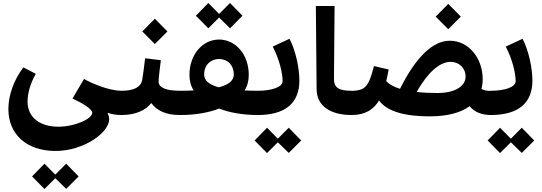

<svg xmlns="http://www.w3.org/2000/svg" viewBox="-20 -768 3620 1282"><path d="M351 240C538 240 709 118 709 28C709 15 705 1 698 -15C724 -6 755 0 790 0L809 -12V-150L790 -162C701 -162 575 -220 541 -241L464 -110C530 -80 596 -40 596 -15C596 25 481 78 369 78C247 78 164 16 164 -89C164 -147 184 -214 219 -275L136 -318C72 -234 36 -132 36 -40C36 127 155 240 351 240ZM194 410 277 494 349 422 422 493 505 410 422 325 349 398 277 325Z M791 0C886 0 953 -32 990 -80C1029 -28 1088 0 1183 0L1203 -12V-150L1183 -162C1089 -162 1039 -182 1039 -224C1039 -249 1050 -332 1054 -366L949 -379C942 -321 936 -272 929 -231C919 -188 878 -162 791 -162L771 -150V-12ZM930 -558 1014 -474 1098 -558 1014 -643Z M1184 0C1290 0 1379 -18 1443 -43C1507 -18 1596 0 1702 0L1721 -12V-150L1702 -162C1670 -162 1641 -163 1613 -164C1632 -194 1641 -228 1641 -268C1641 -403 1554 -504 1443 -504C1332 -504 1245 -403 1245 -268C1245 -228 1254 -194 1273 -164C1245 -163 1216 -162 1184 -162L1165 -150V-12ZM1288 -663 1371 -579 1443 -651 1516 -579 1599 -663 1516 -748 1443 -675 1371 -748ZM1343 -271C1343 -334 1387 -374 1443 -374C1499 -374 1541 -334 1541 -271C1541 -232 1511 -203 1441 -185C1373 -203 1343 -232 1343 -271Z M1701 0C1884 0 1979 -79 1979 -230C1979 -310 1955 -430 1913 -509L1801 -457C1848 -366 1867 -277 1867 -226C1867 -188 1800 -162 1701 -162L1683 -150V-12ZM1680 170 1763 254 1835 182 1908 253 1991 170 1908 85 1835 158 1763 85Z M2328 0 2347 -12V-150L2328 -162C2245 -162 2209 -180 2210 -244L2214 -728H2089L2094 -174C2094 -62 2184 0 2328 0Z M2848 9C2966 9 3056 -15 3116 -59C3148 -18 3200 0 3258 0L3277 -12V-149L3258 -161C3232 -161 3211 -165 3195 -174C3200 -194 3203 -216 3203 -239C3203 -381 3108 -496 2984 -496C2868 -496 2756 -385 2651 -175C2612 -187 2580 -204 2559 -226C2565 -251 2570 -277 2575 -304L2477 -327C2442 -192 2422 -164 2328 -161L2309 -149V-12L2328 0C2420 0 2475 -38 2511 -97C2563 -25 2681 9 2848 9ZM2762 -154C2839 -289 2918 -355 2989 -355C3047 -355 3089 -311 3089 -258C3089 -192 3018 -147 2901 -147C2852 -147 2805 -149 2762 -154ZM2889 -657 2973 -573 3057 -657 2973 -742Z M3257 0C3440 0 3535 -79 3535 -230C3535 -310 3511 -430 3469 -509L3357 -457C3404 -366 3423 -277 3423 -226C3423 -188 3356 -162 3257 -162L3239 -150V-12ZM3236 170 3319 254 3391 182 3464 253 3547 170 3464 85 3391 158 3319 85Z"/></svg>

Font: Wafeq
Style: Bold
Weight: 700
Designer: Rasmus Andersson & Azza Alameddine
Foundry: Google & TypeTogether
Version: Version 3.000;FEAKit 1.0